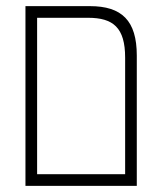

<svg xmlns="http://www.w3.org/2000/svg" viewBox="-20 -606 539 626"><path d="M63 0H426V-425C426 -539 377 -586 273 -586H63ZM101 -38V-548H267C349 -548 388 -516 388 -418V-38Z"/></svg>

Font: Noto Sans Hebrew Condensed ExtraLight
Style: Regular
Weight: 200
Width: 3
Designer: Monotype Design Team
Foundry: Monotype Imaging Inc.
Version: Version 2.004